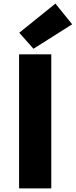

<svg xmlns="http://www.w3.org/2000/svg" viewBox="-20 -1047 421 1067"><path d="M86 0V-745H265V0ZM166 -776 87 -865 288 -1027 381 -912Z"/></svg>

Font: Noto Sans HK Thin Black
Style: Regular
Weight: 900
Version: Version 2.004-H2;hotconv 1.0.118;makeotfexe 2.5.65603